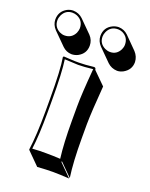

<svg xmlns="http://www.w3.org/2000/svg" viewBox="-139 -705 655 836"><g transform="rotate(20 188.0 -287.5)"><path d="M202.1 -570.8Q202.1 -610.4 237.3 -627.4Q251 -633.8 265.1 -633.8Q290 -632.8 307.6 -616.2L363.8 -559.6Q381.8 -540 382.8 -514.6Q382.8 -478.5 349.6 -460Q335.4 -452.6 321.8 -452.6Q295.4 -453.6 276.9 -471.2L220.2 -527.8Q202.6 -546.4 202.1 -570.8ZM-6.8 -570.8Q-6.8 -608.9 26.4 -627Q40 -633.8 54.2 -633.8Q80.6 -632.8 98.6 -615.7L155.3 -559.1Q173.3 -540 173.3 -514.6Q173.3 -477.5 139.6 -459.5Q125.5 -452.6 110.4 -452.6Q85.9 -453.6 68.4 -470.7L11.7 -527.3Q-6.3 -546.4 -6.8 -570.8ZM89.8 -234.9Q89.8 -374 80.1 -428.2L83 -432.1Q89.8 -432.1 107.4 -430.7Q138.2 -428.7 153.8 -429.2Q180.2 -429.2 223.1 -434.1Q227.5 -433.6 229.5 -431.6Q231.4 -428.2 231.9 -423.8L288.6 -367.7Q278.8 -245.1 278.3 -189.5V-123.5Q278.3 -14.6 288.6 56.6L231.9 0L230 2.9L286.6 59.6Q240.7 56.6 212.4 56.6Q182.1 56.6 138.7 59.6L82 2.9L80.1 0Q89.8 -68.4 89.8 -180.2ZM100.1 -234.9V-180.2Q100.1 -72.3 91.3 -7.8Q125.5 -10.3 155.8 -9.8Q187 -9.8 220.7 -7.8Q211.9 -76.7 211.9 -180.2V-246.1Q211.9 -304.7 222.2 -423.8Q180.2 -418.9 153.8 -418.9Q144 -418.9 91.3 -421.9Q100.1 -364.3 100.1 -234.9ZM2.9 -570.8Q2.9 -539.6 31.7 -524.4Q43 -519 54.2 -519Q86.9 -519 101.6 -548.8Q106.4 -560.1 106.9 -570.8Q106.9 -605.5 75.7 -619.6Q64.9 -624 54.2 -624Q22.5 -624 8.3 -594.2Q2.9 -582.5 2.9 -570.8ZM211.9 -570.8Q211.9 -539.1 241.7 -524.4Q253.4 -519 265.1 -519Q295.9 -519 310.5 -548.3Q315.9 -559.6 315.9 -570.8Q315.9 -605 285.6 -619.6Q275.4 -624 265.1 -624Q230.5 -624 216.8 -592.8Q211.9 -581.5 211.9 -570.8Z"/></g></svg>

Font: Linux Biolinum Shadow O
Style: Bold
Weight: 700
Designer: Philipp H. Poll
Foundry: Philipp H. Poll
Version: Version 0.9.2